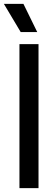

<svg xmlns="http://www.w3.org/2000/svg" viewBox="-33 -967 285 987"><path d="M67 0V-740H165V0ZM73.5 -802 -13 -947H87.5L158.5 -802Z"/></svg>

Font: Encode Sans Condensed Condensed Medium
Style: Regular
Weight: 500
Width: 3
Designer: Multiple Designers
Foundry: Impallari Type
Version: Version 3.000; ttfautohint (v1.8.3) -l 8 -r 50 -G 200 -x 14 